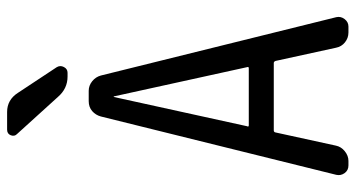

<svg xmlns="http://www.w3.org/2000/svg" viewBox="-250 -750 1000 540"><g transform="rotate(-90 250.0 -480.0)"><path d="M205.1 -960Q239.3 -960 258.8 -929.7L331.1 -820.3Q336.9 -810.5 331.5 -800.3Q326.2 -790 315.4 -790H304.7Q270.5 -790 247.1 -817.4L142.6 -932.6Q135.7 -939.5 139.6 -949.7Q143.6 -960 155.3 -960ZM247.1 -659.2 165 -285.2Q162.1 -280.3 168 -280.3H328.1Q333 -280.3 331.1 -285.2L249 -659.2Q249 -660.2 248 -660.2Q247.1 -660.2 247.1 -659.2ZM54.7 0Q41 0 33.2 -10.7Q25.4 -21.5 28.3 -34.2L192.4 -696.3Q196.3 -710.9 207.5 -720.7Q218.8 -730.5 235.4 -730.5H264.6Q279.3 -730.5 291.5 -720.7Q303.7 -710.9 307.6 -696.3L471.7 -34.2Q474.6 -21.5 466.3 -10.7Q458 0 445.3 0H428.7Q413.1 0 400.9 -9.8Q388.7 -19.5 385.7 -35.2L348.6 -205.1Q346.7 -210 342.8 -210H153.3Q148.4 -210 147.5 -205.1L110.4 -35.2Q107.4 -20.5 94.7 -10.3Q82 0 67.4 0Z"/></g></svg>

Font: Rounded-L Mgen+ 2m regular
Style: Regular
Weight: 400
Designer: [Source Han Sans]
Ryoko NISHIZUKA  (kana & ideographs); Paul D. Hunt (Latin, Greek & Cyrillic); Wenlong ZHANG  (bopomofo
Version: Version 1.059.20150602